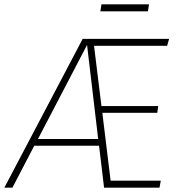

<svg xmlns="http://www.w3.org/2000/svg" viewBox="-49 -860 829 880"><path d="M634 -840 629 -808H411L416 -840ZM717 -650H382L416 -374H676L672 -343H420L458 -32H688L682 0H428L405 -192H108L8 0H-29L330 -682H726ZM401 -223 350 -654 125 -223Z"/></svg>

Font: Fira Sans UltraLight
Style: Italic
Weight: 200
Italic angle: -8°
Designer: Carrois Corporate & Edenspiekermann AG
Foundry: Carrois Corporate GbR & Edenspiekermann AG
Version: Version 4.203;PS 004.203;hotconv 1.0.88;makeotf.lib2.5.64775